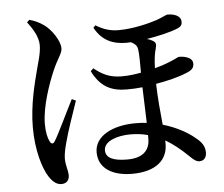

<svg xmlns="http://www.w3.org/2000/svg" viewBox="-56 -841 1112 954"><g transform="rotate(-5 500.0 -363.5)"><path d="M112 -765C134 -737 165 -691 165 -648C165 -606 150 -564 140 -524C125 -465 95 -357 95 -242C95 -129 123 -36 152 8C174 41 194 50 213 50C239 50 252 33 252 10C252 -15 240 -40 240 -75C240 -92 245 -121 254 -153C266 -201 300 -299 320 -357L300 -366C273 -314 217 -195 197 -164C189 -151 179 -152 172 -167C163 -184 156 -213 156 -254C156 -344 199 -459 221 -511C247 -573 271 -596 271 -622C271 -661 230 -719 196 -743C172 -760 149 -770 124 -777ZM662 -155V-137C662 -77 625 -43 549 -43C479 -43 442 -60 442 -98C442 -144 510 -166 574 -166C604 -166 633 -163 662 -155ZM420 -509 406 -496C447 -413 504 -390 576 -390C603 -390 628 -391 655 -394L661 -216C643 -218 624 -219 605 -219C489 -219 400 -172 400 -92C400 -8 474 30 567 30C684 30 745 -22 745 -104V-121C781 -100 818 -71 857 -33C873 -18 887 -3 906 -3C929 -3 941 -21 941 -44C941 -74 927 -96 896 -120C863 -148 808 -180 739 -200C733 -260 726 -333 724 -405C778 -414 836 -428 879 -446C908 -457 917 -470 917 -489C917 -525 864 -529 849 -529C844 -529 833 -521 808 -511C785 -501 756 -491 725 -483C726 -520 730 -556 738 -582C743 -600 742 -610 727 -619C719 -624 710 -628 698 -631C758 -641 823 -656 856 -671C869 -677 878 -685 877 -702C877 -732 842 -743 811 -743C802 -743 787 -732 752 -720C719 -709 637 -687 562 -687C521 -687 486 -698 449 -721L438 -710C474 -643 529 -621 596 -621L617 -622C632 -615 647 -605 650 -585C654 -560 654 -511 654 -467C628 -462 596 -457 558 -457C494 -457 458 -479 420 -509Z"/></g></svg>

Font: Noto Serif CJK KR SemiBold
Style: Regular
Weight: 600
Designer: Ryoko NISHIZUKA 西塚涼子 (kana & ideographs); Frank Grießhammer (Latin, Greek & Cyrillic); Wenlong ZHANG 张文龙 (bopomofo); San
Foundry: Adobe
Version: Version 2.001;hotconv 1.1.0;makeotfexe 2.6.0